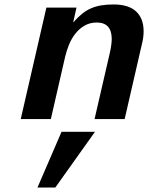

<svg xmlns="http://www.w3.org/2000/svg" viewBox="-20 -534 664 861"><path d="M188 -500H323L308 -433Q329 -457 348.5 -472.5Q368 -488 389 -497Q410 -506 434.5 -510Q459 -514 489 -514Q557 -514 590.5 -482.5Q624 -451 624 -394Q624 -367 617 -339L539 0H404L473 -299Q481 -336 481 -359Q481 -433 414 -433Q383 -433 359 -419Q335 -405 317.5 -382.5Q300 -360 289 -332.5Q278 -305 272 -279L208 0H73ZM228 307H148L256 57H406Z"/></svg>

Font: Perun
Style: Bold Italic
Weight: 700
Italic angle: -12°
Foundry: Copyright (c) Stefan Peev, Context Ltd, 2016
Version: Version 1.027